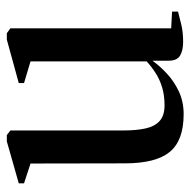

<svg xmlns="http://www.w3.org/2000/svg" viewBox="-18 -530 558 563"><g transform="rotate(-90 261.5 -249.0)"><path d="M419.5 8.5Q394.5 8.5 379.5 -0.5Q364.5 -9.5 364.5 -33.5V-81.5Q349.5 -60.5 326.8 -39.2Q304 -18 274.2 -4Q244.5 10 207.5 10Q130.5 10 97 -30.8Q63.5 -71.5 63.5 -162.5L63 -439L5 -458V-473.5L128 -508.5H146.5L160 -498V-165Q160 -128 166 -101.2Q172 -74.5 188 -60.2Q204 -46 233.5 -46Q263 -46 286.8 -53.2Q310.5 -60.5 329.2 -72.8Q348 -85 362.5 -98.5V-439L299 -458V-473.5L426.5 -508.5H445L459.5 -498V-26.5L508.5 -24V-6.5Q492 -2 470 3.2Q448 8.5 419.5 8.5Z"/></g></svg>

Font: Merriweather 144pt
Style: Regular
Weight: 400
Version: Version 2.100